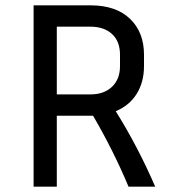

<svg xmlns="http://www.w3.org/2000/svg" viewBox="-20 -700 641 720"><path d="M193 -266V0H106V-680H319Q415 -680 467.5 -629.5Q520 -579 520 -495V-452Q520 -392 492.5 -348Q465 -304 414 -283Q457 -214 494 -143Q531 -72 562 0H462Q405 -136 329 -266ZM319 -600H193V-346H319Q370 -346 400 -374.5Q430 -403 430 -452V-495Q430 -545 400 -572.5Q370 -600 319 -600Z"/></svg>

Font: Inria Sans
Style: Regular
Weight: 400
Designer: Black Foundry Team
Foundry: Black Foundry
Version: Version 1.2; ttfautohint (v1.8.3)